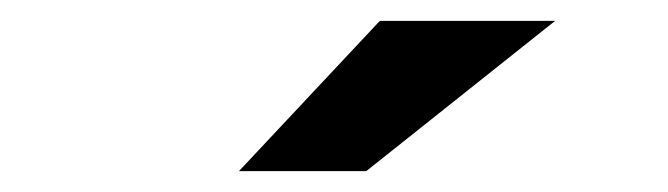

<svg xmlns="http://www.w3.org/2000/svg" viewBox="-20 -771 640 184"><path d="M344 -751H512L331 -607H209Z"/></svg>

Font: CMG Sans
Style: Bold
Weight: 700
Designer: Julieta Ulanovsky
Foundry: Julieta Ulanovsky
Version: Version 7.200